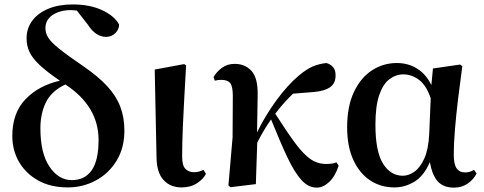

<svg xmlns="http://www.w3.org/2000/svg" viewBox="-20 -839 2207 875"><path d="M289.1 15.1Q210.9 15.1 154.3 -16.4Q97.7 -47.9 66.9 -100.8Q36.1 -153.8 36.1 -219.2Q36.1 -324.2 96.2 -386.7Q156.2 -449.2 252.9 -471.2Q192.4 -512.7 159.4 -543.9Q126.5 -575.2 113.8 -603.5Q101.1 -631.8 101.1 -664.1Q101.1 -710 127.2 -744.9Q153.3 -779.8 200.7 -799.3Q248 -818.8 311 -818.8Q389.6 -818.8 445.8 -792.5Q502 -766.1 522.9 -727.1Q522.5 -704.6 505.4 -687.7Q488.3 -670.9 462.9 -670.9Q441.9 -670.9 420.7 -683.8Q399.4 -696.8 379.9 -727.1L330.1 -791L304.2 -793Q253.9 -793 220.5 -771.2Q187 -749.5 187 -710Q187 -688 200 -667.2Q212.9 -646.5 250.2 -616.5Q287.6 -586.4 359.9 -537.1Q427.7 -490.7 468.8 -446Q509.8 -401.4 528.3 -352.5Q546.9 -303.7 546.9 -244.1Q546.9 -164.6 511.2 -106.4Q475.6 -48.3 416.7 -16.6Q357.9 15.1 289.1 15.1ZM277.8 -454.1Q214.4 -423.8 189.2 -372.6Q164.1 -321.3 164.1 -253.9Q164.1 -140.6 205.6 -79.3Q247.1 -18.1 307.1 -18.1Q366.2 -18.1 397.7 -62.7Q429.2 -107.4 429.2 -201.2Q429.2 -355 277.8 -454.1Z M807.1 15.1Q756.8 15.1 725.8 -18.1Q694.8 -51.3 693.4 -119.1L685.1 -522L819.3 -546.9L828.1 -541Q822.8 -446.3 819.1 -379.2Q815.4 -312 813.5 -265.4Q811.5 -218.8 810.8 -185.8Q810.1 -152.8 810.1 -126Q810.1 -84 825.4 -69.1Q840.8 -54.2 863.3 -54.2Q877.4 -54.2 887.9 -57.4Q898.4 -60.5 907.2 -64.9L918.5 -46.9Q907.7 -23.9 878.4 -4.4Q849.1 15.1 807.1 15.1Z M1423.3 16.1Q1385.7 16.1 1354.2 -18.1Q1322.8 -52.2 1290 -121.3Q1257.3 -190.4 1215.3 -294.9Q1197.3 -268.6 1183.3 -245.4Q1169.4 -222.2 1152.3 -189L1146 0L1030.3 14.2L1021 5.9L1040 -213.9L1041 -402.8Q1041 -444.8 1029.3 -460Q1017.6 -475.1 988.3 -475.1Q972.7 -475.1 959 -471.2L953.1 -487.8Q967.3 -512.2 991.5 -530Q1015.6 -547.9 1049.3 -547.9Q1096.7 -547.9 1125.7 -516.4Q1154.8 -484.9 1154.3 -410.2L1151.4 -235.8Q1188.5 -311.5 1238.8 -380.6Q1289.1 -449.7 1340.3 -493.2Q1377 -524.4 1406 -536.4Q1435.1 -548.3 1467.3 -551.8Q1484.4 -547.4 1496.8 -534.4Q1509.3 -521.5 1509.3 -495.1Q1509.3 -459 1484.4 -441.7Q1459.5 -424.3 1412.1 -419.9L1315.4 -412.1Q1294.9 -392.6 1274.7 -369.9Q1254.4 -347.2 1234.4 -320.8Q1288.1 -236.8 1325.2 -186.8Q1362.3 -136.7 1394.5 -114.3Q1426.8 -91.8 1466.3 -91.8Q1497.6 -91.8 1513.2 -99.1L1523.4 -84Q1506.8 -33.7 1479.2 -8.8Q1451.7 16.1 1423.3 16.1Z M1777.8 15.1Q1714.8 15.1 1666.3 -17.3Q1617.7 -49.8 1589.8 -111.1Q1562 -172.4 1562 -258.8Q1562 -354 1592.8 -419.4Q1623.5 -484.9 1675 -518.3Q1726.6 -551.8 1788.1 -551.8Q1841.3 -551.8 1882.1 -525.6Q1922.9 -499.5 1945.8 -451.2L1953.1 -526.9L2077.1 -544.9L2086.9 -537.1Q2076.7 -462.9 2067.6 -388.2Q2058.6 -313.5 2053.2 -247.8Q2047.9 -182.1 2047.9 -134.8Q2047.9 -90.8 2060.8 -72Q2073.7 -53.2 2100.1 -53.2Q2112.8 -53.2 2121.8 -56.4Q2130.9 -59.6 2140.1 -64.9L2151.9 -48.8Q2139.2 -22 2112.1 -2.9Q2085 16.1 2048.8 16.1Q2002 16.1 1976.1 -11.2Q1950.2 -38.6 1939 -100.1Q1911.1 -36.1 1867.9 -10.5Q1824.7 15.1 1777.8 15.1ZM1942.9 -391.1Q1922.9 -450.2 1889.6 -475.1Q1856.4 -500 1817.9 -500Q1783.7 -500 1754.6 -478Q1725.6 -456.1 1708.3 -405.8Q1690.9 -355.5 1690.9 -270Q1690.9 -149.4 1725.3 -93.8Q1759.8 -38.1 1815.9 -38.1Q1842.3 -38.1 1868.7 -56.6Q1895 -75.2 1913.8 -116.9Q1932.6 -158.7 1936 -227.1Z"/></svg>

Font: Source Han Serif TW
Style: Bold
Weight: 700
Designer: Ryoko NISHIZUKA Ë•øÂ°öÊ∂ºÂ≠ê (kana & ideographs); Frank Grie√ühammer (Latin, Greek & Cyrillic); Wenlong ZHANG Âº†ÊñáÈæô 
Foundry: Adobe
Version: Version 2.003;hotconv 1.1.1;makeotfexe 2.6.0